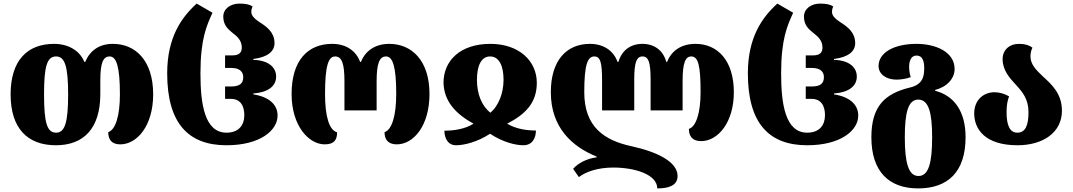

<svg xmlns="http://www.w3.org/2000/svg" viewBox="-20 -794 5966 1068"><path d="M291 14C445 14 538 -79 538 -271V-346C538 -443 553 -480 590 -480C628 -480 647 -422 647 -269C647 -151 623 -72 582 -59C582 -19 600 9 649 9C742 9 832 -94 832 -269C832 -458 733 -550 608 -550C532 -550 481 -513 454 -450H449C423 -514 358 -550 281 -550C132 -550 39 -458 39 -269C39 -79 134 14 291 14ZM292 -56C242 -56 225 -110 225 -269C225 -427 242 -480 292 -480C340 -480 359 -427 359 -269C359 -110 340 -56 292 -56Z M1240 14C1426 14 1524 -68 1524 -151C1524 -214 1474 -256 1389 -269V-274C1470 -280 1516 -314 1516 -368C1516 -422 1470 -459 1389 -461V-466C1470 -476 1507 -509 1507 -554C1507 -614 1464 -645 1428 -668C1399 -687 1378 -705 1378 -727C1378 -739 1380 -747 1385 -758C1369 -769 1347 -774 1312 -774C1262 -774 1222 -745 1222 -702C1222 -658 1244 -635 1270 -614C1302 -590 1325 -568 1325 -529C1325 -501 1309 -486 1274 -486H1232V-416H1267C1314 -416 1333 -394 1333 -365C1333 -330 1314 -313 1265 -313H1232V-244H1264C1315 -244 1339 -209 1339 -153C1339 -99 1309 -56 1240 -56C1118 -56 1095 -216 1095 -386C1095 -578 1130 -653 1162 -723L1074 -774C990 -698 910 -587 910 -386C910 -110 1026 14 1240 14Z M1786 9C1840 9 1855 -17 1855 -58C1811 -70 1788 -147 1788 -271C1788 -426 1806 -480 1844 -480C1882 -480 1896 -439 1896 -342V-180H2075V-342C2075 -439 2090 -480 2127 -480C2164 -480 2184 -426 2184 -271C2184 -151 2160 -72 2119 -59C2119 -19 2138 9 2187 9C2280 9 2369 -94 2369 -271C2369 -458 2270 -550 2145 -550C2069 -550 2013 -513 1988 -450H1983C1960 -513 1903 -550 1828 -550C1692 -550 1602 -458 1602 -271C1602 -92 1699 9 1786 9Z M2517 14C2560 14 2634 -3 2706 -50C2777 -3 2848 14 2891 14C2944 14 2961 -30 2961 -68C2911 -68 2851 -76 2801 -106C2904 -159 2966 -223 2966 -333C2966 -457 2865 -550 2708 -550C2540 -550 2447 -457 2447 -333C2450 -229 2517 -159 2614 -106C2567 -76 2504 -67 2452 -67C2452 -29 2469 14 2517 14ZM2708 -167C2659 -205 2633 -272 2633 -350C2633 -425 2655 -480 2706 -480C2758 -480 2781 -425 2781 -350C2781 -276 2753 -205 2708 -167Z M3849 -550C3772 -550 3716 -514 3691 -450H3686C3669 -514 3619 -550 3554 -550C3487 -550 3439 -514 3420 -450H3415C3392 -514 3335 -550 3262 -550C3131 -550 3044 -458 3044 -281C3044 -85 3162 22 3299 77V81C3243 88 3194 115 3168 145L3200 191C3241 160 3307 138 3392 138C3510 138 3636 176 3636 254C3696 254 3749 240 3749 185C3749 105 3633 50 3491 19C3344 -13 3230 -86 3230 -281C3230 -433 3248 -480 3286 -480C3321 -480 3329 -442 3329 -345V-180H3508V-352C3508 -448 3521 -480 3554 -480C3587 -480 3599 -448 3599 -352V-180H3777V-345C3777 -442 3792 -480 3825 -480C3863 -480 3877 -433 3877 -281C3877 -169 3853 -90 3812 -77C3812 -37 3831 -9 3880 -9C3973 -9 4062 -112 4062 -281C4062 -458 3971 -550 3849 -550Z M4470 14C4656 14 4754 -68 4754 -151C4754 -214 4704 -256 4619 -269V-274C4700 -280 4746 -314 4746 -368C4746 -422 4700 -459 4619 -461V-466C4700 -476 4737 -509 4737 -554C4737 -614 4694 -645 4658 -668C4629 -687 4608 -705 4608 -727C4608 -739 4610 -747 4615 -758C4599 -769 4577 -774 4542 -774C4492 -774 4452 -745 4452 -702C4452 -658 4474 -635 4500 -614C4532 -590 4555 -568 4555 -529C4555 -501 4539 -486 4504 -486H4462V-416H4497C4544 -416 4563 -394 4563 -365C4563 -330 4544 -313 4495 -313H4462V-244H4494C4545 -244 4569 -209 4569 -153C4569 -99 4539 -56 4470 -56C4348 -56 4325 -216 4325 -386C4325 -578 4360 -653 4392 -723L4304 -774C4220 -698 4140 -587 4140 -386C4140 -110 4256 14 4470 14Z M5087 254C5254 254 5351 161 5351 -31C5351 -175 5287 -262 5182 -289V-294C5247 -310 5290 -357 5290 -410C5290 -506 5184 -550 5078 -550C4954 -550 4867 -502 4867 -427C4867 -381 4910 -351 4967 -351C4989 -351 5025 -356 5046 -365C5042 -376 5037 -399 5037 -422C5037 -457 5049 -485 5078 -485C5110 -485 5121 -457 5121 -415C5121 -365 5110 -323 5041 -307C4901 -273 4827 -202 4827 -31C4827 161 4925 254 5087 254ZM5089 185C5033 185 5013 111 5013 -31C5013 -169 5032 -240 5088 -240C5145 -240 5165 -169 5165 -31C5165 111 5146 185 5089 185Z M5640 14C5779 14 5887 -55 5887 -178C5887 -274 5829 -325 5780 -370C5744 -404 5712 -436 5712 -480C5712 -496 5715 -513 5723 -529C5705 -542 5683 -550 5649 -550C5593 -550 5557 -515 5557 -465C5557 -403 5596 -360 5633 -320C5668 -282 5701 -242 5701 -170C5701 -97 5684 -56 5639 -56C5597 -56 5579 -97 5579 -170C5579 -203 5583 -233 5593 -258C5570 -272 5539 -281 5512 -281C5451 -281 5399 -238 5399 -163C5399 -77 5458 14 5640 14Z"/></svg>

Font: Noto Serif Georgian SemiCondensed Black
Style: Regular
Weight: 900
Width: 4
Designer: Monotype Design Team, Akaki Razmadze
Foundry: Google LLC
Version: Version 2.003